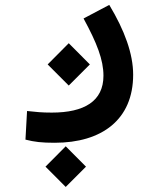

<svg xmlns="http://www.w3.org/2000/svg" viewBox="-20 -339 626 773"><path d="M200.2 235.8C390.1 235.8 516.1 142.6 516.1 -38.1C516.1 -122.1 481.9 -216.3 419.9 -319.3L316.4 -264.6C370.1 -166 396.5 -98.1 396.5 -34.2C396.5 68.4 319.3 114.3 188.5 114.3C146.5 114.3 126 111.8 88.9 107.9L82.5 223.1C118.7 232.4 147.9 235.8 200.2 235.8ZM256.8 5.4 341.8 -79.6 256.8 -165 171.9 -79.6ZM244.6 413.6 326.2 332 244.6 250 163.1 332Z"/></svg>

Font: Cascadia Code NF SemiBold
Style: Regular
Weight: 600
Monospace: yes
Designer: Aaron Bell
Foundry: Saja Typeworks
Version: Version 2404.023